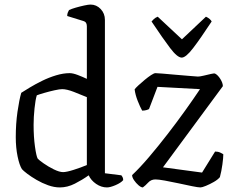

<svg xmlns="http://www.w3.org/2000/svg" viewBox="-20 -820 1018 840"><path d="M242 0Q217 0 190.5 -9.5Q164 -19 140 -33Q116 -47 99 -60Q82 -73 76 -80Q65 -97 57 -135.5Q49 -174 49 -220Q49 -279 56.5 -331Q64 -383 73 -414Q87 -423 111 -437.5Q135 -452 164.5 -466.5Q194 -481 225.5 -490.5Q257 -500 285 -500Q299 -500 320 -492Q341 -484 360 -475V-705Q360 -713 357 -719Q354 -725 345 -728L274 -750Q274 -759 277 -766Q280 -773 282 -776Q292 -781 311 -786.5Q330 -792 348.5 -796Q367 -800 376 -800Q402 -800 420.5 -780.5Q439 -761 439 -733V-62L511 -53Q513 -51 516 -45.5Q519 -40 519 -32Q509 -20 485.5 -10Q462 0 448 0Q423 0 400.5 -15.5Q378 -31 368 -53Q340 -33 307.5 -16.5Q275 0 242 0ZM256 -67Q271 -67 302.5 -77Q334 -87 360 -98V-395Q334 -406 303 -418Q272 -430 252 -430Q241 -430 218.5 -425Q196 -420 173.5 -413.5Q151 -407 141 -403Q135 -384 131 -345.5Q127 -307 127 -274Q127 -221 133 -178.5Q139 -136 145 -126Q150 -120 170.5 -105.5Q191 -91 215.5 -79Q240 -67 256 -67ZM605 0Q597 0 586 -9.5Q575 -19 566.5 -31.5Q558 -44 558 -54Q592 -86 632 -133Q672 -180 713 -233Q754 -286 790.5 -337Q827 -388 855 -430L669 -440L632 -343Q629 -341 621 -338.5Q613 -336 602 -336Q593 -352 582.5 -378.5Q572 -405 569 -429Q573 -435 585.5 -446.5Q598 -458 613 -470.5Q628 -483 641 -491.5Q654 -500 660 -500Q666 -500 691 -498Q716 -496 748 -493Q780 -490 807.5 -488Q835 -486 846 -485Q854 -485 871 -489Q888 -493 903 -496.5Q918 -500 921 -498Q933 -492 944 -474.5Q955 -457 955 -443L693 -88L864 -65L921 -157Q934 -157 943.5 -152.5Q953 -148 957 -145Q957 -130 953 -100.5Q949 -71 942 -45Q933 -34 915.5 -24Q898 -14 881 -7Q864 0 857 0Q847 0 820 -5.5Q793 -11 761 -18Q729 -25 701 -30Q673 -35 660 -35Q641 -35 628.5 -21.5Q616 -8 605 0ZM775 -568Q756 -568 724.5 -609.5Q693 -651 643 -726Q646 -730 653 -736.5Q660 -743 670 -747L776 -648L881 -747Q890 -743 897 -737Q904 -731 906 -726Q856 -650 824.5 -609Q793 -568 775 -568Z"/></svg>

Font: Texturina 72pt
Style: Regular
Weight: 400
Designer: Guillermo Torres Carreño
Foundry: Omnibus-Type
Version: Version 1.002; ttfautohint (v1.8.3)